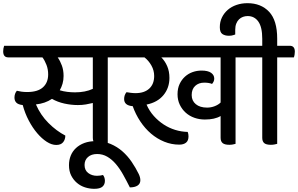

<svg xmlns="http://www.w3.org/2000/svg" viewBox="-51 -900 1875 1208"><path d="M627 -539V5Q619 7 609.5 9Q600 11 587 11Q558 11 545.5 0.5Q533 -10 533 -33V-252Q513 -247 489.5 -243Q466 -239 439 -239Q397 -239 354 -248.5Q311 -258 276 -278Q233 -249 175 -243Q204 -176 254 -126Q304 -76 360 -47Q360 -22 346 -5Q332 12 303 12Q274 12 243 -8Q212 -28 183 -62Q154 -96 130 -141.5Q106 -187 92 -239Q64 -242 52 -254Q40 -266 40 -286Q40 -311 55 -329Q66 -326 83 -323.5Q100 -321 120 -321Q186 -321 219 -350.5Q252 -380 252 -432Q252 -464 241.5 -491.5Q231 -519 216 -539H1Q-31 -539 -31 -577Q-31 -585 -29.5 -594.5Q-28 -604 -25 -612H706Q738 -612 738 -575Q738 -567 736.5 -557Q735 -547 732 -539ZM421 -319Q486 -319 533 -341V-539H312Q328 -516 338.5 -487Q349 -458 349 -422Q349 -396 342.5 -373.5Q336 -351 325 -332Q348 -325 372.5 -322Q397 -319 421 -319Z M383 139Q383 107 394 79.5Q405 52 427 31.5Q449 11 480 -0.5Q511 -12 552 -12Q603 -12 644.5 5.5Q686 23 719 52Q752 81 777.5 118.5Q803 156 822 195Q832 216 832 234Q832 256 814.5 267.5Q797 279 766 279Q745 237 723.5 198.5Q702 160 677.5 131.5Q653 103 624 86Q595 69 560 69Q524 69 502.5 88Q481 107 481 138Q481 171 504 188.5Q527 206 559 206Q571 206 580 204.5Q589 203 597 201Q609 216 609 238Q609 261 593.5 274.5Q578 288 542 288Q513 288 484.5 279Q456 270 433.5 251Q411 232 397 204.5Q383 177 383 139Z M1155 -302Q1155 -266 1181 -244.5Q1207 -223 1252 -223Q1277 -223 1300 -232Q1323 -241 1337 -255V-539H964Q987 -516 1001 -483.5Q1015 -451 1015 -410Q1015 -347 977.5 -301.5Q940 -256 871 -242Q889 -201 917 -170Q945 -139 978.5 -117Q1012 -95 1050.5 -83Q1089 -71 1130 -70Q1135 -57 1135 -42Q1135 -15 1119.5 -2.5Q1104 10 1077 10Q1028 10 982.5 -8.5Q937 -27 899 -59.5Q861 -92 831.5 -136.5Q802 -181 784 -232Q730 -236 730 -277Q730 -302 745 -320Q756 -318 771.5 -316Q787 -314 802 -314Q857 -314 888 -342.5Q919 -371 919 -422Q919 -457 901.5 -488Q884 -519 858 -539H709Q677 -539 677 -577Q677 -585 678.5 -594.5Q680 -604 683 -612H1510Q1542 -612 1542 -575Q1542 -567 1540.5 -557Q1539 -547 1536 -539H1431V5Q1424 7 1414 9Q1404 11 1392 11Q1363 11 1350 0.5Q1337 -10 1337 -33V-170Q1300 -148 1238 -148Q1203 -148 1172 -159Q1141 -170 1117.5 -191Q1094 -212 1080 -241.5Q1066 -271 1066 -307Q1066 -344 1079 -371.5Q1092 -399 1113 -418Q1134 -437 1161 -446.5Q1188 -456 1217 -456Q1257 -456 1277 -442Q1297 -428 1297 -405Q1297 -395 1292.5 -386Q1288 -377 1283 -372Q1264 -380 1234 -380Q1199 -380 1177 -359.5Q1155 -339 1155 -302Z M1693 -539V5Q1685 7 1675.5 9Q1666 11 1653 11Q1624 11 1611.5 0.5Q1599 -10 1599 -33V-539H1515Q1483 -539 1483 -577Q1483 -585 1484.5 -594.5Q1486 -604 1489 -612H1599V-656Q1599 -729 1574.5 -764Q1550 -799 1507 -799Q1492 -799 1478 -794Q1464 -789 1453 -778.5Q1442 -768 1435.5 -751.5Q1429 -735 1429 -713V-683Q1423 -681 1417 -679Q1412 -677 1404.5 -676Q1397 -675 1389 -675Q1364 -675 1348 -686Q1332 -697 1332 -729Q1332 -763 1345.5 -790.5Q1359 -818 1382 -838Q1405 -858 1437 -869Q1469 -880 1506 -880Q1591 -880 1642 -826Q1693 -772 1693 -657V-612H1772Q1804 -612 1804 -575Q1804 -567 1802.5 -557Q1801 -547 1798 -539Z"/></svg>

Font: Baloo 2 Medium
Style: Regular
Weight: 500
Designer: Sarang Kulkarni and Ek Type
Foundry: Ek Type
Version: Version 1.640;hotconv 1.0.111;makeotfexe 2.5.65597; ttfautoh